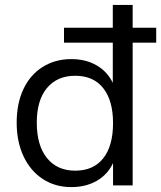

<svg xmlns="http://www.w3.org/2000/svg" viewBox="-20 -756 657 783"><path d="M617 -582H521V0H441V-91Q419 -44 374.5 -18.5Q330 7 271 7Q205 7 154.5 -26Q104 -59 76 -118.5Q48 -178 48 -256Q48 -334 75.5 -392.5Q103 -451 154 -483Q205 -515 271 -515Q330 -515 374 -489.5Q418 -464 440 -418V-582H241V-643H440V-736H521V-643H617ZM441 -254Q441 -346 401 -396.5Q361 -447 287 -447Q213 -447 171.5 -397Q130 -347 130 -256Q130 -163 171.5 -111.5Q213 -60 287 -60Q361 -60 401 -110.5Q441 -161 441 -254Z"/></svg>

Font: Muli-Regular
Style: Regular
Weight: 400
Version: Version 2.000